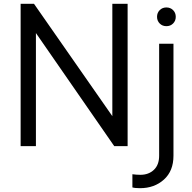

<svg xmlns="http://www.w3.org/2000/svg" viewBox="-20 -765 1005 1005"><path d="M88 -745H158L568 -157V-745H648V0H578L168 -592V0H88ZM673 216V147Q694 150 715 150Q758 150 785.5 124Q813 98 813 50V-536H888V50Q888 130 838 175Q788 220 713 220Q686 220 673 216ZM851 -726Q872 -726 886 -712Q900 -698 900 -677Q900 -656 886 -642Q872 -628 851 -628Q830 -628 816 -642Q802 -656 802 -677Q802 -698 816 -712Q830 -726 851 -726Z"/></svg>

Font: Evergrow Sans 
Style: Regular
Weight: 400
Foundry: 10Web
Version: Version 1.000